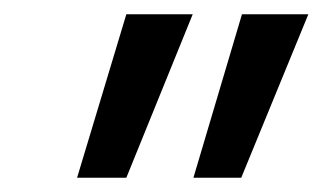

<svg xmlns="http://www.w3.org/2000/svg" viewBox="-20 -775 452 269"><path d="M251 -526 319 -755H412L318 -526ZM88 -526 157 -755H250L157 -526Z"/></svg>

Font: DM Sans 9pt Medium
Style: Italic
Weight: 500
Italic angle: -10°
Version: Version 4.004;gftools[0.9.30]